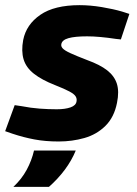

<svg xmlns="http://www.w3.org/2000/svg" viewBox="-25 -541 533 745"><path d="M203 8Q151 8 108.5 0Q66 -8 24 -22L-5 -32L32 -133L59 -129Q95 -122 129 -119.5Q163 -117 195 -117Q228 -117 249 -124.5Q270 -132 272 -148Q274 -158 268.5 -167Q263 -176 244.5 -186Q226 -196 188 -211Q137 -231 106.5 -255Q76 -279 66.5 -311Q57 -343 65 -386Q77 -446 131.5 -483.5Q186 -521 284 -521Q325 -521 370 -513.5Q415 -506 449 -496L477 -487L444 -388L425 -390Q392 -395 364 -397.5Q336 -400 313 -400Q266 -400 241 -393Q216 -386 213 -370Q211 -361 218.5 -353Q226 -345 247.5 -335Q269 -325 313 -308Q363 -290 391 -268Q419 -246 428.5 -216Q438 -186 429 -142Q418 -86 384 -52.5Q350 -19 302.5 -5.5Q255 8 203 8ZM27 184Q59 154 78.5 118Q98 82 107 43H269Q253 82 226.5 117.5Q200 153 165 184Z"/></svg>

Font: REM SemiBold
Style: Italic
Weight: 600
Italic angle: -11°
Designer: Octavio Pardo
Foundry: Ashler Design
Version: Version 1.005;gftools[0.9.28]